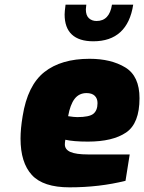

<svg xmlns="http://www.w3.org/2000/svg" viewBox="-20 -797 618 823"><path d="M68 -203Q68 -245 77 -299Q98 -431 170 -488Q242 -545 364 -545Q456 -545 517 -508Q578 -471 578 -376Q578 -268 520.5 -229Q463 -190 357 -190Q295 -190 260 -198Q258 -186 258 -178Q258 -156 282 -145.5Q306 -135 357 -135H536L518 -22Q406 6 278 6Q165 6 116.5 -47Q68 -100 68 -203ZM398 -355Q398 -375 386 -386.5Q374 -398 351 -398Q319 -398 300 -373.5Q281 -349 272 -299Q298 -295 311 -295Q363 -295 380.5 -309.5Q398 -324 398 -355ZM257 -735Q257 -747 261 -777H350Q348 -763 348 -757Q348 -731 361 -719Q374 -707 394 -707Q449 -707 460 -777H551Q539 -699 496 -659.5Q453 -620 380 -620Q319 -620 288 -649Q257 -678 257 -735Z"/></svg>

Font: Exo Black
Style: Italic
Weight: 900
Italic angle: -9°
Designer: Natanael Gama
Foundry: Natanael Gama
Version: Version 1.500; ttfautohint (v1.6)